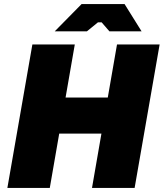

<svg xmlns="http://www.w3.org/2000/svg" viewBox="-20 -917 799 937"><path d="M551 -700 506 -441H300L345 -700H138L16 0H223L269 -265H475L429 0H637L759 -700ZM247 -764H404L458 -808H476L514 -764H671L588 -897H378Z"/></svg>

Font: Fixel Display Black
Style: Italic
Weight: 900
Italic angle: -10°
Designer: AlfaBravo + MacPaw
Foundry: Kyrylo Tkachov, Marchela Mozhyna, Serhii Makarenko, Maria Weinstein, Zakhar Kryvoshyya
Version: Version 1.210;Glyphs 3.2 (3217)